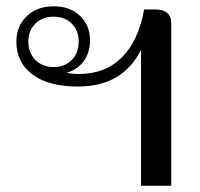

<svg xmlns="http://www.w3.org/2000/svg" viewBox="-20 -590 636 610"><path d="M428 -432Q370 -315 227 -315Q135 -315 83.5 -353Q32 -391 32 -458Q32 -507 65 -538.5Q98 -570 150 -570Q202 -570 234 -540Q266 -510 266 -461Q266 -424 246.5 -396.5Q227 -369 192 -359Q207 -355 232 -355Q314 -355 367 -407.5Q420 -460 438 -560H474Q498 -560 511 -549Q524 -538 524 -516V0H428ZM230 -458Q230 -493 208 -515Q186 -537 150 -537Q115 -537 92.5 -515Q70 -493 70 -458Q70 -422 92.5 -399.5Q115 -377 150 -377Q186 -377 208 -399.5Q230 -422 230 -458Z"/></svg>

Font: Fahkwang
Style: Regular
Weight: 400
Version: Version 1.000; ttfautohint (v1.6)